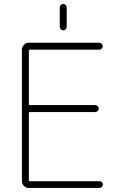

<svg xmlns="http://www.w3.org/2000/svg" viewBox="-20 -971 612 971"><path d="M282.2 -835V-933.6Q282.2 -940.4 287.6 -945.8Q293 -951.2 299.8 -951.2Q306.6 -951.2 312 -945.8Q317.4 -940.4 317.4 -933.6V-835Q317.4 -828.1 312 -822.8Q306.6 -817.4 299.8 -817.4Q293 -817.4 287.6 -822.8Q282.2 -828.1 282.2 -835ZM130.9 -404.3Q126 -404.3 126 -400.4V-58.6Q126 -54.7 130.9 -54.7H482.4Q490.2 -54.7 495.1 -49.8Q500 -44.9 500 -37.6Q500 -30.3 495.1 -25.4Q490.2 -20.5 482.4 -20.5H125Q111.3 -20.5 101.1 -30.8Q90.8 -41 90.8 -54.7V-720.7Q90.8 -734.4 101.1 -744.6Q111.3 -754.9 125 -754.9H482.4Q489.3 -754.9 494.6 -749.5Q500 -744.1 500 -737.3Q500 -730.5 494.6 -725.1Q489.3 -719.7 482.4 -719.7H130.9Q126 -719.7 126 -714.8V-443.4Q126 -439.5 130.9 -439.5H461.9Q468.8 -439.5 474.1 -434.1Q479.5 -428.7 479.5 -421.9Q479.5 -415 474.1 -409.7Q468.8 -404.3 461.9 -404.3Z"/></svg>

Font: Gen Jyuu Gothic ExtraLight
Style: Regular
Weight: 100
Designer: [Source Han Sans]
Ryoko NISHIZUKA  (kana & ideographs); Paul D. Hunt (Latin, Greek & Cyrillic); Wenlong ZHANG  (bopomofo
Version: Version 1.002.20150607